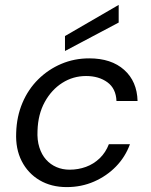

<svg xmlns="http://www.w3.org/2000/svg" viewBox="-20 -751 614 783"><path d="M252 12Q189 12 141.5 -16Q94 -44 68.5 -94Q43 -144 46 -210Q48 -276 71.5 -331.5Q95 -387 136 -427.5Q177 -468 230 -490.5Q283 -513 344 -513Q434 -513 486.5 -466Q539 -419 541 -339H455Q453 -390 418 -415.5Q383 -441 331 -441Q278 -441 234 -413Q190 -385 162.5 -335Q135 -285 133 -218Q131 -180 140.5 -150Q150 -120 168 -100Q186 -80 210.5 -69.5Q235 -59 264 -59Q299 -59 330.5 -70.5Q362 -82 386.5 -105.5Q411 -129 424 -163H510Q491 -111 453 -72Q415 -33 363.5 -10.5Q312 12 252 12ZM245 -543V-604L464 -731V-659Z"/></svg>

Font: DM Sans 17pt
Style: Italic
Weight: 400
Italic angle: -10°
Version: Version 4.004;gftools[0.9.30]